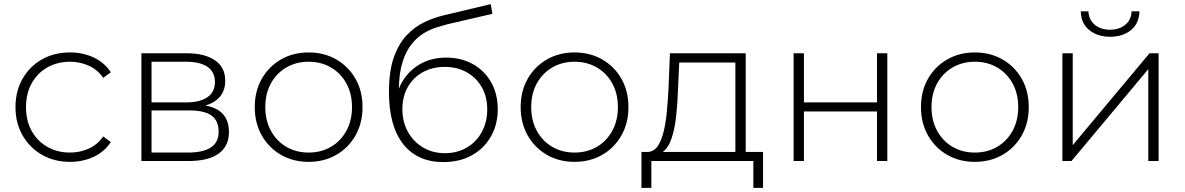

<svg xmlns="http://www.w3.org/2000/svg" viewBox="-20 -780 5740 930"><path d="M319 4Q243 4 183.5 -30Q124 -64 89.5 -124Q55 -184 55 -261Q55 -339 89.5 -399Q124 -459 183.5 -492.5Q243 -526 319 -526Q381 -526 433 -502Q485 -478 517 -430L480 -403Q452 -443 409.5 -462Q367 -481 319 -481Q258 -481 209.5 -453.5Q161 -426 133.5 -376.5Q106 -327 106 -261Q106 -195 133.5 -145.5Q161 -96 209.5 -68.5Q258 -41 319 -41Q367 -41 409.5 -60Q452 -79 480 -119L517 -92Q485 -44 433 -20Q381 4 319 4Z M665 0V-522H885Q971 -522 1021 -488Q1071 -454 1071 -389Q1071 -342 1045.5 -312Q1020 -282 975 -269Q1034 -258 1061.5 -225.5Q1089 -193 1089 -140Q1089 -73 1040 -36.5Q991 0 891 0ZM714 -41H890Q963 -41 1001 -65.5Q1039 -90 1039 -142Q1039 -195 1005 -220Q971 -245 898 -245H714ZM714 -284H882Q948 -284 984.5 -309Q1021 -334 1021 -383Q1021 -432 984.5 -456.5Q948 -481 882 -481H714Z M1475 4Q1400 4 1341 -30Q1282 -64 1248 -124Q1214 -184 1214 -261Q1214 -339 1248 -398.5Q1282 -458 1341 -492Q1400 -526 1475 -526Q1550 -526 1609 -492Q1668 -458 1702 -398.5Q1736 -339 1736 -261Q1736 -184 1702 -124Q1668 -64 1609 -30Q1550 4 1475 4ZM1475 -41Q1535 -41 1582.5 -68.5Q1630 -96 1657.5 -146Q1685 -196 1685 -261Q1685 -327 1657.5 -376.5Q1630 -426 1582.5 -453.5Q1535 -481 1475 -481Q1415 -481 1367.5 -453.5Q1320 -426 1292.5 -376.5Q1265 -327 1265 -261Q1265 -196 1292.5 -146Q1320 -96 1367.5 -68.5Q1415 -41 1475 -41Z M2127 5Q2002 5 1933 -82Q1864 -169 1864 -335Q1864 -436 1888 -503Q1912 -570 1951 -610.5Q1990 -651 2035.5 -672.5Q2081 -694 2126 -705L2357 -760L2365 -713L2145 -662Q2122 -656 2092 -646.5Q2062 -637 2031 -618Q2000 -599 1973.5 -566Q1947 -533 1930 -480Q1913 -427 1912 -350Q1939 -419 1999.5 -460Q2060 -501 2141 -501Q2214 -501 2270.5 -469.5Q2327 -438 2359 -381.5Q2391 -325 2391 -251Q2391 -177 2358 -119Q2325 -61 2266 -28Q2207 5 2127 5ZM2135 -38Q2195 -38 2241.5 -65.5Q2288 -93 2314 -141Q2340 -189 2340 -250Q2340 -311 2314 -357Q2288 -403 2241.5 -429.5Q2195 -456 2134 -456Q2074 -456 2027.5 -430Q1981 -404 1955 -358Q1929 -312 1929 -251Q1929 -190 1955.5 -142Q1982 -94 2028.5 -66Q2075 -38 2135 -38Z M2763 4Q2688 4 2629 -30Q2570 -64 2536 -124Q2502 -184 2502 -261Q2502 -339 2536 -398.5Q2570 -458 2629 -492Q2688 -526 2763 -526Q2838 -526 2897 -492Q2956 -458 2990 -398.5Q3024 -339 3024 -261Q3024 -184 2990 -124Q2956 -64 2897 -30Q2838 4 2763 4ZM2763 -41Q2823 -41 2870.5 -68.5Q2918 -96 2945.5 -146Q2973 -196 2973 -261Q2973 -327 2945.5 -376.5Q2918 -426 2870.5 -453.5Q2823 -481 2763 -481Q2703 -481 2655.5 -453.5Q2608 -426 2580.5 -376.5Q2553 -327 2553 -261Q2553 -196 2580.5 -146Q2608 -96 2655.5 -68.5Q2703 -41 2763 -41Z M3087 130V-44H3118Q3148 -46 3166 -72.5Q3184 -99 3194.5 -142.5Q3205 -186 3210 -239.5Q3215 -293 3218 -350L3225 -522H3592V-44H3676V130H3629V0H3135V130ZM3542 -44V-477H3270L3264 -347Q3262 -283 3255.5 -221Q3249 -159 3233.5 -111.5Q3218 -64 3190 -44Z M3824 0V-522H3874V-284H4228V-522H4278V0H4228V-240H3874V0Z M4702 4Q4627 4 4568 -30Q4509 -64 4475 -124Q4441 -184 4441 -261Q4441 -339 4475 -398.5Q4509 -458 4568 -492Q4627 -526 4702 -526Q4777 -526 4836 -492Q4895 -458 4929 -398.5Q4963 -339 4963 -261Q4963 -184 4929 -124Q4895 -64 4836 -30Q4777 4 4702 4ZM4702 -41Q4762 -41 4809.5 -68.5Q4857 -96 4884.5 -146Q4912 -196 4912 -261Q4912 -327 4884.5 -376.5Q4857 -426 4809.5 -453.5Q4762 -481 4702 -481Q4642 -481 4594.5 -453.5Q4547 -426 4519.5 -376.5Q4492 -327 4492 -261Q4492 -196 4519.5 -146Q4547 -96 4594.5 -68.5Q4642 -41 4702 -41Z M5126 0V-522H5176V-77L5548 -522H5592V0H5542V-445L5170 0ZM5357 -602Q5296 -602 5256 -634.5Q5216 -667 5215 -725H5252Q5254 -684 5283 -660Q5312 -636 5357 -636Q5401 -636 5430.5 -660Q5460 -684 5461 -725H5499Q5498 -667 5458.5 -634.5Q5419 -602 5357 -602Z"/></svg>

Font: Montserrat Light
Style: Regular
Weight: 300
Designer: Julieta Ulanovsky
Foundry: Julieta Ulanovsky
Version: Version 9.000; ttfautohint (v1.8.4.7-5d5b)